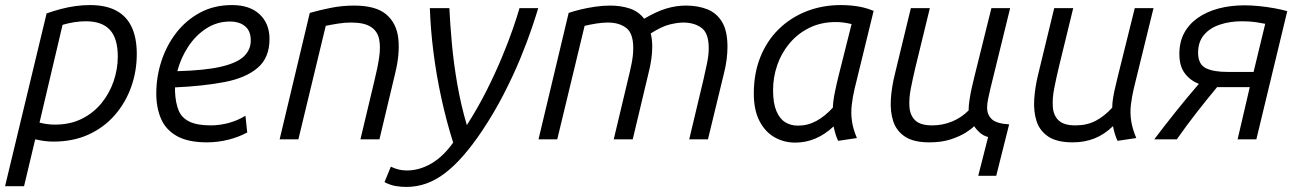

<svg xmlns="http://www.w3.org/2000/svg" viewBox="-42 -550 5121 758"><path d="M-22 185 142 -497Q170 -507 198.5 -514.5Q227 -522 256 -526Q285 -530 313 -530Q376 -530 417 -508Q458 -486 478 -443Q498 -400 498 -337Q498 -269 476 -207Q454 -145 411.5 -96Q369 -47 308 -19Q247 9 169 9Q150 9 132 6.5Q114 4 97 0L53 185ZM175 -58Q235 -58 281 -81Q327 -104 358.5 -142.5Q390 -181 406.5 -229Q423 -277 423 -327Q423 -398 392 -432Q361 -466 297 -466Q275 -466 252 -462.5Q229 -459 205 -452L114 -66Q129 -62 144.5 -60Q160 -58 175 -58Z M775 12Q701 12 657 -12.5Q613 -37 594 -80.5Q575 -124 575 -181Q575 -246 595 -308Q615 -370 653.5 -420Q692 -470 747.5 -500Q803 -530 874 -530Q944 -530 983 -493.5Q1022 -457 1022 -396Q1022 -322 975 -282Q928 -242 844 -226Q760 -210 649 -205Q649 -201 649 -196.5Q649 -192 649 -188Q651 -144 663 -114.5Q675 -85 705.5 -70Q736 -55 790 -55Q825 -55 860.5 -64.5Q896 -74 927 -93L934 -27Q901 -9 859.5 1.5Q818 12 775 12ZM658 -269Q769 -272 832 -287Q895 -302 921.5 -328Q948 -354 948 -390Q948 -428 925.5 -446.5Q903 -465 866 -465Q815 -465 773 -438Q731 -411 701.5 -366.5Q672 -322 658 -269Z M1062 0 1181 -499Q1219 -510 1264 -519Q1309 -528 1356 -528Q1442 -528 1483 -493Q1524 -458 1530.5 -397.5Q1537 -337 1518 -260L1456 0H1381L1437 -235Q1449 -283 1455 -324.5Q1461 -366 1454.5 -396.5Q1448 -427 1422 -444Q1396 -461 1344 -461Q1319 -461 1293.5 -457Q1268 -453 1244 -448L1136 0Z M1562 188Q1542 188 1520.5 184.5Q1499 181 1476 169L1501 108Q1515 115 1531 119Q1547 123 1564 123Q1614 123 1661 95.5Q1708 68 1747 13Q1720 -73 1700.5 -162.5Q1681 -252 1669.5 -342Q1658 -432 1655 -518H1732Q1735 -456 1742 -378Q1749 -300 1763.5 -217Q1778 -134 1801 -56Q1844 -123 1878.5 -191.5Q1913 -260 1939 -322.5Q1965 -385 1982.5 -435.5Q2000 -486 2009 -518H2083Q2075 -491 2057.5 -439Q2040 -387 2012.5 -320Q1985 -253 1947 -179Q1909 -105 1861 -33Q1824 22 1788 63.5Q1752 105 1715.5 133Q1679 161 1641 174.5Q1603 188 1562 188Z M2084 0 2203 -499Q2223 -506 2250 -512.5Q2277 -519 2307.5 -523.5Q2338 -528 2367 -528Q2409 -528 2444 -516.5Q2479 -505 2501 -476Q2550 -505 2589 -516.5Q2628 -528 2666 -528Q2713 -528 2750 -513.5Q2787 -499 2808.5 -463.5Q2830 -428 2830 -366Q2830 -341 2826.5 -314Q2823 -287 2816 -260L2753 0H2679L2735 -235Q2742 -267 2749 -299Q2756 -331 2756 -360Q2756 -419 2727.5 -440Q2699 -461 2655 -461Q2634 -461 2602.5 -453.5Q2571 -446 2527 -418Q2530 -406 2531.5 -393Q2533 -380 2533 -366Q2533 -341 2529 -314Q2525 -287 2518 -260L2456 0H2381L2437 -235Q2445 -267 2451.5 -299Q2458 -331 2458 -360Q2458 -419 2430 -440Q2402 -461 2358 -461Q2336 -461 2311.5 -457Q2287 -453 2266 -448L2158 0Z M3098 13Q3053 13 3016 -8Q2979 -29 2956.5 -72Q2934 -115 2934 -181Q2934 -260 2959.5 -324Q2985 -388 3031.5 -434Q3078 -480 3141 -505Q3204 -530 3278 -530Q3298 -530 3320 -528Q3342 -526 3364 -521Q3386 -516 3407 -507L3332 -200Q3324 -166 3320.5 -134.5Q3317 -103 3321.5 -71.5Q3326 -40 3341 -5L3267 6Q3261 -6 3256.5 -21Q3252 -36 3249 -51Q3215 -19 3177 -3Q3139 13 3098 13ZM3108 -54Q3147 -54 3181 -72.5Q3215 -91 3246 -125Q3247 -152 3254 -186Q3261 -220 3268 -248L3320 -455Q3303 -459 3288 -461Q3273 -463 3258 -463Q3200 -463 3154 -440.5Q3108 -418 3075.5 -379.5Q3043 -341 3026.5 -293Q3010 -245 3010 -194Q3010 -143 3023 -112Q3036 -81 3058 -67.5Q3080 -54 3108 -54Z M3820 144 3859 -9Q3840 -14 3826 -26.5Q3812 -39 3804 -52Q3795 -42 3771.5 -27Q3748 -12 3712 0Q3676 12 3627 12Q3565 12 3531 -10.5Q3497 -33 3484.5 -71Q3472 -109 3475 -157.5Q3478 -206 3491 -258L3554 -518H3629L3572 -284Q3562 -242 3554 -201.5Q3546 -161 3548.5 -127.5Q3551 -94 3571.5 -74.5Q3592 -55 3638 -55Q3679 -55 3716 -70Q3753 -85 3782 -114Q3782 -132 3785.5 -155.5Q3789 -179 3794.5 -203.5Q3800 -228 3805 -248L3872 -518H3946L3868 -200Q3863 -178 3859 -159.5Q3855 -141 3855 -125Q3855 -97 3873.5 -79.5Q3892 -62 3942 -59L3891 144Z M4193 12Q4131 12 4097 -10.5Q4063 -33 4050.5 -71Q4038 -109 4041 -157.5Q4044 -206 4057 -258L4120 -518H4195L4138 -284Q4128 -242 4120 -201.5Q4112 -161 4114.5 -127.5Q4117 -94 4137.5 -74.5Q4158 -55 4204 -55Q4249 -55 4283.5 -73Q4318 -91 4349 -125Q4349 -143 4352.5 -164.5Q4356 -186 4361.5 -208Q4367 -230 4371 -248L4438 -518H4512L4434 -200Q4426 -166 4422.5 -134.5Q4419 -103 4424 -71.5Q4429 -40 4444 -5L4370 6Q4364 -6 4359.5 -21Q4355 -36 4352 -52Q4318 -19 4279 -3.5Q4240 12 4193 12Z M4515 0Q4555 -53 4598.5 -107.5Q4642 -162 4691 -219Q4657 -232 4635.5 -260.5Q4614 -289 4614 -337Q4614 -384 4633 -419.5Q4652 -455 4687 -479.5Q4722 -504 4769 -516.5Q4816 -529 4872 -529Q4897 -529 4928 -526Q4959 -523 4989 -517.5Q5019 -512 5040 -506L4918 0H4844L4892 -206H4819Q4803 -206 4789.5 -206Q4776 -206 4763 -206Q4723 -158 4682 -105.5Q4641 -53 4604 0ZM4805 -266H4907L4953 -456Q4939 -459 4916 -462.5Q4893 -466 4861 -466Q4814 -466 4774.5 -453Q4735 -440 4711.5 -412.5Q4688 -385 4688 -342Q4688 -297 4717.5 -281.5Q4747 -266 4805 -266Z"/></svg>

Font: Ubuntu Sans
Style: Italic
Weight: 400
Italic angle: -13.5°
Designer: Dalton Maag Ltd
Foundry: Dalton Maag Ltd
Version: Version 1.006